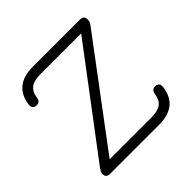

<svg xmlns="http://www.w3.org/2000/svg" viewBox="-165 -796 949 949"><g transform="rotate(-45 309.0 -322.0)"><path d="M428 0C428 0 86 0 86 0C67.5 0 58.5 -9 58.5 -26.5C58.5 -26.5 58.5 -26.5 58.5 -26.5C58.5 -31 59.5 -35.5 62 -40C64 -44 67 -49 71 -55C71 -55 71 -55 71 -55C71 -55 483.5 -602 483.5 -602C483.5 -602 483.5 -592 483.5 -592C483.5 -592 190 -592 190 -592C161.5 -592 139.5 -586.5 124.5 -575.5C109 -564 100 -546 96.5 -521.5C96.5 -521.5 96.5 -521.5 96.5 -521.5C95.5 -513 93 -507 88.5 -502.5C84 -498 77.5 -496 69 -496C69 -496 69 -496 69 -496C60.5 -496 54 -498.5 49.5 -503.5C45 -508 43 -515 43.5 -523.5C43.5 -523.5 43.5 -523.5 43.5 -523.5C48 -563 62.5 -593.5 87.5 -614C112 -634.5 146.5 -644.5 190 -644.5C190 -644.5 190 -644.5 190 -644.5C190 -644.5 521 -644.5 521 -644.5C538.5 -644.5 547.5 -635.5 547.5 -618C547.5 -618 547.5 -618 547.5 -618C547.5 -612.5 547 -607.5 545.5 -603C544 -598.5 541 -593 536.5 -587.5C536.5 -587.5 536.5 -587.5 536.5 -587.5C536.5 -587.5 124.5 -37.5 124.5 -37.5C124.5 -37.5 124.5 -52.5 124.5 -52.5C124.5 -52.5 428 -52.5 428 -52.5C457.5 -52.5 479.5 -58 494.5 -69C509.5 -80 518.5 -98 522 -123C522 -123 522 -123 522 -123C523.5 -131.5 526 -137.5 530.5 -142C535 -146.5 541 -148.5 549 -148.5C549 -148.5 549 -148.5 549 -148.5C557.5 -148.5 564.5 -146 569.5 -141.5C574 -136.5 576 -129.5 575 -121C575 -121 575 -121 575 -121C566.5 -40.5 517.5 0 428 0C428 0 428 0 428 0Z"/></g></svg>

Font: Jura-Fortis-Regular
Style: Regular
Weight: 500
Designer: Daniel Johnson, Alexei Vanyashin, Mirko Velimirovic
Foundry: Daniel Johnson
Version: ""